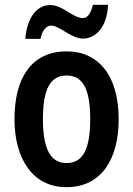

<svg xmlns="http://www.w3.org/2000/svg" viewBox="-20 -766 552 796"><path d="M85 -605H148C154 -639 173 -660 191 -660C227 -660 275 -606 324 -606C378 -606 424 -655 428 -746H365C358 -714 344 -691 324 -691C282 -691 241 -745 189 -745C123 -745 90 -677 85 -605ZM472 -272C472 -454 387 -553 257 -553C112 -553 40 -445 40 -272C40 -106 117 10 255 10C402 10 472 -108 472 -272ZM158 -272C158 -394 187 -453 256 -453C325 -453 354 -394 354 -272C354 -150 325 -90 256 -90C188 -90 158 -151 158 -272Z"/></svg>

Font: Noto Sans Sinhala UI Condensed SemiBold
Style: Regular
Weight: 600
Width: 3
Designer: Jelle Bosma - Monotype Design Team
Foundry: Monotype Imaging Inc.
Version: Version 2.006